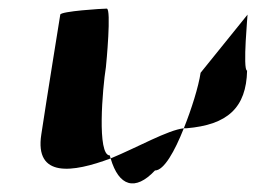

<svg xmlns="http://www.w3.org/2000/svg" viewBox="-20 -572 595 446"><path d="M76 -260C60 -158 149 -171 237 -204C236 -206 236 -209 235 -211C205 -211 218 -366 226 -416C227 -424 239 -552 228 -552C218 -552 121 -546 120 -538C120 -538 88 -340 76 -260ZM237 -204C256 -139 294 -127 340 -176C361 -176 386 -221 407 -274C370 -270 300 -230 237 -204ZM407 -274H413C509 -282 552 -322 554 -408C543 -408 556 -546 555 -538L446 -403C441 -370 425 -319 407 -274Z"/></svg>

Font: Ampere
Style: SCCndIta
Weight: 400
Version: Version 1